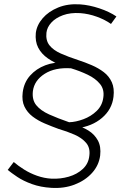

<svg xmlns="http://www.w3.org/2000/svg" viewBox="-20 -746 605 922"><path d="M349 -130 336 -148Q374 -138 404 -119.5Q434 -101 450 -71.5Q466 -42 461 1Q455 48 422 84.5Q389 121 338 140.5Q287 160 226 156Q175 153 133.5 138Q92 123 63 103.5Q34 84 17 70L46 32Q67 50 95.5 68Q124 86 158 98Q192 110 227 112Q270 114 310 102.5Q350 91 377.5 65.5Q405 40 409 2Q414 -36 393.5 -60Q373 -84 337.5 -99.5Q302 -115 261 -127Q228 -139 195 -153Q162 -167 136.5 -186.5Q111 -206 97.5 -234Q84 -262 89 -302Q95 -350 124.5 -383Q154 -416 197.5 -432.5Q241 -449 288 -445L282 -429Q241 -444 210 -465.5Q179 -487 163.5 -517Q148 -547 152 -588Q157 -626 185 -658.5Q213 -691 259.5 -710Q306 -729 365 -725Q409 -722 457 -706Q505 -690 539 -667L513 -631Q485 -651 445.5 -665.5Q406 -680 365 -683Q318 -686 282.5 -673Q247 -660 226.5 -637.5Q206 -615 203 -589Q199 -552 217.5 -528.5Q236 -505 272 -489Q308 -473 354 -458Q388 -447 420.5 -433Q453 -419 478.5 -399.5Q504 -380 517 -351Q530 -322 525 -281Q518 -221 470 -180Q422 -139 349 -130ZM476 -277Q482 -316 460.5 -342.5Q439 -369 401.5 -387Q364 -405 321 -418Q244 -423 194.5 -391.5Q145 -360 138 -309Q133 -267 154 -241Q175 -215 216 -196.5Q257 -178 312 -159Q344 -160 380.5 -173.5Q417 -187 444 -213Q471 -239 476 -277Z"/></svg>

Font: Josefin Sans Thin Light
Style: Italic
Weight: 300
Italic angle: -7°
Version: Version 2.000